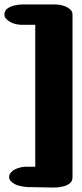

<svg xmlns="http://www.w3.org/2000/svg" viewBox="-140 -753 368 866"><path d="M187 47Q187 65 173.5 75Q160 85 140.5 89Q121 93 103 93Q76 92 49 92Q22 92 -5 91H-15Q-40 89 -58.5 83.5Q-77 78 -91 64Q-99 56 -99 45Q-99 34 -90.5 25Q-82 16 -75 12Q-63 6 -47.5 2Q-32 -2 -15 -1H19V-641H-36Q-87 -641 -112 -668Q-120 -676 -120 -687Q-120 -705 -106 -715Q-92 -725 -72.5 -729Q-53 -733 -36 -733H103Q155 -733 180 -707Q187 -699 187 -687Z"/></svg>

Font: Nerko One
Style: Regular
Weight: 400
Designer: Nermin Kahrimanovic
Foundry: Nermin Kahrimanovic
Version: Version 1.101